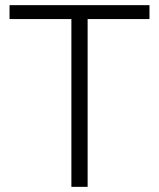

<svg xmlns="http://www.w3.org/2000/svg" viewBox="-20 -725 616 745"><path d="M257 -651H17V-705H560V-651H320V0H257Z"/></svg>

Font: Freesentation 3 Light
Style: Regular
Weight: 300
Designer: glyphs from Roboto by Christian Robertson / Hangul glyphs from Noto Sans CJK(Source Han Sans) by Jang Soo-young and Kang
Foundry: PT&
Version: Version 2.001